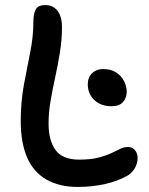

<svg xmlns="http://www.w3.org/2000/svg" viewBox="-20 -730 588 759"><path d="M421 -310Q379 -310 353 -334.5Q327 -359 327 -397Q327 -424 344 -440.5Q361 -457 387 -457Q419 -457 439.5 -443.5Q460 -430 470.5 -409Q481 -388 481 -367Q481 -344 466.5 -327Q452 -310 421 -310ZM288 9Q214 9 163 -20.5Q112 -50 87 -108Q62 -166 62 -251Q62 -328 74.5 -395Q87 -462 99.5 -524Q112 -586 112 -646Q112 -676 121.5 -693Q131 -710 159 -710Q181 -710 196 -698.5Q211 -687 218 -667.5Q225 -648 225 -624Q225 -573 217 -523.5Q209 -474 198.5 -426Q188 -378 180 -332Q172 -286 172 -241Q172 -175 199.5 -137Q227 -99 292 -99Q339 -99 369.5 -107Q400 -115 420 -124.5Q440 -134 455 -141.5Q470 -149 486 -149Q503 -149 513.5 -136.5Q524 -124 524 -106Q524 -87 515 -69Q506 -51 488 -38Q447 -14 395 -2.5Q343 9 288 9Z"/></svg>

Font: Shantell Sans Medium
Style: Regular
Weight: 500
Designer: Stephen Nixon, Anya Danilova, Shantell Martin
Foundry: Arrow Type
Version: Version 1.011;[c5ecc13dd]